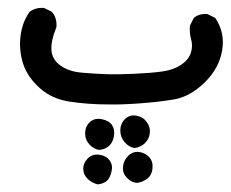

<svg xmlns="http://www.w3.org/2000/svg" viewBox="-20 -119 589 490"><path d="M229.5 351.6Q213.9 347.7 203.1 336.9Q192.4 326.2 192.4 311.5Q192.4 296.9 204.1 285.2Q215.8 273.4 233.4 275.9Q251 278.3 259.8 290.5Q268.6 302.7 264.6 318.8Q260.7 335 252.9 342.3Q245.1 349.6 229.5 351.6ZM329.1 347.7Q315.4 346.7 303.7 334.5Q292 322.3 293.9 305.7Q295.9 289.1 308.1 277.8Q320.3 266.6 335.9 269Q351.6 271.5 361.3 282.7Q371.1 293.9 369.1 311.5Q367.2 329.1 354.5 337.9Q341.8 346.7 329.1 347.7ZM233.4 263.7Q219.7 261.7 208.5 250Q197.3 238.3 197.3 221.2Q197.3 204.1 209 192.9Q220.7 181.6 239.3 185.1Q257.8 188.5 265.6 199.7Q273.4 210.9 271 227.1Q268.6 243.2 259.3 252.4Q250 261.7 233.4 263.7ZM323.2 258.8Q309.6 256.8 298.3 244.1Q287.1 231.4 287.1 213.9Q287.1 196.3 299.3 184.6Q311.5 172.9 328.6 176.3Q345.7 179.7 355 192.9Q364.3 206.1 362.3 221.2Q360.4 236.3 349.6 246.6Q338.9 256.8 323.2 258.8ZM254.9 147.5Q206.1 147.5 159.2 140.6Q112.3 133.8 81.1 105.5Q49.8 77.1 39.1 43.9Q28.3 10.7 32.2 -25.4Q36.1 -61.5 55.7 -88.9Q71.3 -100.6 92.8 -98.6L112.3 -88.9Q126 -73.2 124 -49.8Q109.4 -13.7 111.3 9.8Q113.3 33.2 134.3 48.3Q155.3 63.5 188.5 66.4Q221.7 69.3 251 70.3Q280.3 71.3 322.8 69.3Q365.2 67.4 393.6 63.5Q421.9 59.6 441.4 46.9Q460.9 34.2 466.8 16.6Q472.7 -1 467.8 -18.6Q462.9 -36.1 464.8 -53.7L474.6 -73.2Q488.3 -85 509.8 -83L529.3 -73.2Q554.7 -36.1 546.9 9.8Q539.1 55.7 502 91.8Q464.8 127.9 423.8 134.8Q382.8 141.6 334.5 145Q286.1 148.4 254.9 147.5Z"/></svg>

Font: JasonHandwriting1
Style: Regular
Weight: 400
Version: Version 1.48.20